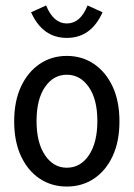

<svg xmlns="http://www.w3.org/2000/svg" viewBox="-20 -675 490 704"><path d="M225 9Q169 9 125.5 -20Q82 -49 57 -102.5Q32 -156 32 -230Q32 -304 57 -357.5Q82 -411 125.5 -440.5Q169 -470 225 -470Q281 -470 324.5 -440.5Q368 -411 393 -357.5Q418 -304 418 -230Q418 -156 393 -102.5Q368 -49 324.5 -20Q281 9 225 9ZM225 -60Q275 -60 306 -106Q337 -152 337 -231Q337 -311 305.5 -356Q274 -401 225 -401Q176 -401 145 -356Q114 -311 114 -231Q114 -152 145 -106Q176 -60 225 -60ZM301 -655 356 -630Q314 -536 225 -536Q136 -536 94 -630L149 -655Q176 -589 225 -589Q275 -589 301 -655Z"/></svg>

Font: Inconsolata SemiCondensed Medium
Style: Regular
Weight: 500
Width: 4
Monospace: yes
Designer: Raph Levien, Cyreal, Brenton Simpson
Foundry: Raph Levien, Cyreal, Google
Version: Version 3.001; ttfautohint (v1.8.2.53-6de2)